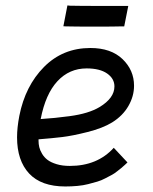

<svg xmlns="http://www.w3.org/2000/svg" viewBox="-20 -673 558 698"><path d="M446.3 -651.4 431.6 -577.1H423.3Q395 -576.2 324.7 -576.2Q252 -576.2 218.8 -577.1L210.4 -577.6L225.1 -653.3L233.9 -652.3Q265.6 -651.4 357.9 -651.4Q357.9 -651.4 438 -651.4ZM127.9 -240.2Q161.1 -242.7 179.4 -244.4Q197.8 -246.1 232.9 -250.7Q268.1 -255.4 295.2 -263.7Q322.3 -272 341.8 -283.7Q396 -316.4 396 -358.9Q396 -387.2 369.4 -405.8Q342.8 -424.3 294.9 -424.3Q231.9 -424.3 188.7 -377.7Q145.5 -331.1 127.9 -240.2ZM308.6 -498.5Q383.3 -498.5 425.3 -458.3Q467.3 -418 467.3 -361.3Q467.3 -323.2 446.8 -287.6Q426.3 -252 387.7 -228Q353.5 -207 298.3 -193.1Q243.2 -179.2 206.5 -174.8Q169.9 -170.4 120.1 -166.5V-161.1Q120.1 -149.4 122.8 -137.9Q125.5 -126.5 133.1 -113.8Q140.6 -101.1 152.8 -91.8Q165 -82.5 185.8 -76.2Q206.5 -69.8 233.9 -69.8Q334 -69.8 393.6 -135.7L443.4 -82.5Q442.9 -82 434.1 -73.7Q425.3 -65.4 421.1 -62.3Q417 -59.1 406 -50.3Q395 -41.5 386 -36.9Q377 -32.2 362.8 -24.7Q348.6 -17.1 333.7 -12.7Q318.8 -8.3 300.8 -3.7Q282.7 1 261.5 2.9Q240.2 4.9 217.3 4.9Q129.9 4.9 85.9 -42.2Q42 -89.4 42 -173.8Q42 -209 50.3 -252Q71.8 -360.8 140.1 -429.7Q208.5 -498.5 308.6 -498.5Z"/></svg>

Font: Fantasque Sans Mono
Style: Italic
Weight: 400
Italic angle: -11°
Monospace: yes
Designer: Jany Belluz
Version: Version 1.8.0 ; ttfautohint (v1.8.2)